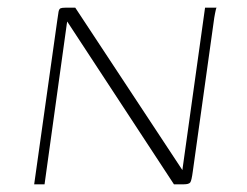

<svg xmlns="http://www.w3.org/2000/svg" viewBox="-20 -480 644 500"><path d="M69 0 129 -426Q131 -442 132.5 -449.5Q134 -457 138 -458.5Q142 -460 151 -460H176L455 -37L456 -45L514 -460H544Q543 -459 542 -454.5Q541 -450 540 -445Q539 -440 538 -434L482 -33Q479 -10 475.5 -5Q472 0 458 0H433L155 -424L154 -418L96 0Z"/></svg>

Font: Genos ExtraLight
Style: Italic
Weight: 250
Italic angle: -8°
Designer: Robert E. Leuschke
Foundry: Robert E. Leuschke
Version: Version 1.010